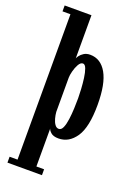

<svg xmlns="http://www.w3.org/2000/svg" viewBox="-183 -824 824 1148"><g transform="rotate(20 229.0 -250.0)"><path d="M20 250V212.5H70.5V-712.5H20V-750H190.5V-475.5Q192 -481 200.8 -493Q209.5 -505 225.5 -515.2Q241.5 -525.5 265 -525.5Q332.5 -525.5 370.5 -458.8Q408.5 -392 408.5 -258.5Q408.5 -116.5 365.8 -53.2Q323 10 256.5 10Q223 10 207.2 -4.8Q191.5 -19.5 190.5 -29.5V212.5H239.5V250ZM238.5 -44.5Q255 -44.5 264.2 -66Q273.5 -87.5 278 -121.2Q282.5 -155 284 -191.2Q285.5 -227.5 285.5 -256.5Q285.5 -279.5 283.5 -314Q281.5 -348.5 277 -382.2Q272.5 -416 264 -438.8Q255.5 -461.5 242 -461.5Q227 -461.5 215.2 -440.8Q203.5 -420 197 -394.2Q190.5 -368.5 190.5 -352.5V-135Q192 -115 197.8 -94Q203.5 -73 213.8 -58.8Q224 -44.5 238.5 -44.5Z"/></g></svg>

Font: Imbue 10pt
Style: Bold
Weight: 700
Designer: Tyler Finck
Foundry: Etcetera Type Company
Version: Version 1.102; ttfautohint (v1.8.3)